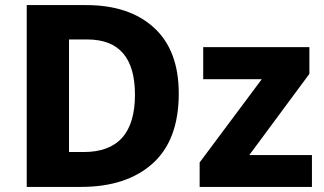

<svg xmlns="http://www.w3.org/2000/svg" viewBox="-20 -734 1273 754"><path d="M682 -367Q682 -536 585 -625Q488 -714 318 -714H85V0H298Q477 0 579.5 -92Q682 -184 682 -367ZM510 -362Q510 -137 309 -137H251V-579H323Q510 -579 510 -362ZM1205 0H764V-96L1008 -423H778V-549H1195V-444L959 -125H1205Z"/></svg>

Font: Noto Sans UI Extra
Style: Regular
Weight: 800
Designer: Monotype Design Team
Foundry: Monotype Imaging Inc.
Version: Version 1.901